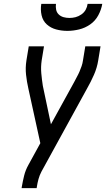

<svg xmlns="http://www.w3.org/2000/svg" viewBox="-20 -975 550 995"><path d="M92 0 93 -7Q98 -36 105 -64.5Q112 -93 127 -120L189 -233L127 -516Q119 -551 115 -587.5Q111 -624 117 -662L129 -735H208L196 -662Q191 -628 194 -595Q197 -562 202 -530L244 -331L364 -549Q371 -563 378.5 -576.5Q386 -590 392 -604Q398 -618 403 -632.5Q408 -647 410 -662L422 -735H501L489 -662Q483 -624 467 -587.5Q451 -551 431 -516L195 -86Q185 -67 179.5 -47Q174 -27 171 -7L170 0ZM329 -815Q299 -815 271 -822.5Q243 -830 222.5 -848.5Q202 -867 195.5 -896Q189 -925 194 -955H270Q268 -939 271 -924.5Q274 -910 284.5 -900Q295 -890 309.5 -886Q324 -882 340 -882Q356 -882 371.5 -886Q387 -890 401.5 -900Q416 -910 424 -924.5Q432 -939 434 -955H510Q505 -925 489.5 -896Q474 -867 447.5 -848.5Q421 -830 390 -822.5Q359 -815 329 -815Z"/></svg>

Font: Iosevka Curly
Style: Italic
Weight: 400
Italic angle: -9°
Monospace: yes
Designer: Belleve Invis
Foundry: Belleve Invis
Version: Version 22.1.2; ttfautohint (v1.8.4)